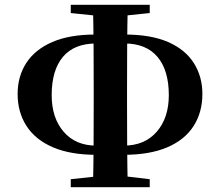

<svg xmlns="http://www.w3.org/2000/svg" viewBox="-20 -775 912 795"><path d="M53 -386Q53 -459 89 -514.5Q125 -570 196.5 -601Q268 -632 375 -632H434V-595H379Q287 -595 240.5 -539.5Q194 -484 194 -381Q194 -287 243.5 -229.5Q293 -172 379 -172H434V-134H379Q272 -134 199.5 -165Q127 -196 90 -253Q53 -310 53 -386ZM438 -134V-172H492Q579 -172 629 -229.5Q679 -287 679 -381Q679 -484 632 -539.5Q585 -595 495 -595H438V-632H496Q605 -632 676 -601Q747 -570 782.5 -514Q818 -458 818 -386Q818 -310 781.5 -253Q745 -196 672.5 -165Q600 -134 492 -134ZM365 0Q367 -86 367.5 -174Q368 -262 368 -350V-397Q368 -487 367.5 -576Q367 -665 365 -755H509Q507 -667 506.5 -577.5Q506 -488 506 -398V-351Q506 -264 506.5 -175.5Q507 -87 509 0ZM273 -721V-755H600V-721L456 -706H418ZM273 0V-33L423 -49H465L600 -33V0Z"/></svg>

Font: Noto Serif JP ExtraBold
Style: Regular
Weight: 800
Designer: Ryoko NISHIZUKA 西塚涼子 (kana & ideographs); Frank Grießhammer (Latin, Greek & Cyrillic); Wenlong ZHANG 张文龙 (bopomofo); San
Foundry: Adobe
Version: Version 2.003-H1;hotconv 1.1.1;makeotfexe 2.6.0